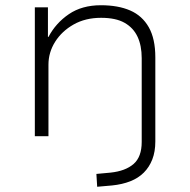

<svg xmlns="http://www.w3.org/2000/svg" viewBox="-20 -520 724 733"><path d="M351 193 348 144 402 139Q459 133 490 106Q521 79 521 22V-298Q521 -346 505 -380Q489 -414 455.5 -433Q422 -452 366 -452Q306 -452 261 -426.5Q216 -401 190.5 -360.5Q165 -320 165 -273V0H113V-492H163V-379H165Q193 -432 243 -466Q293 -500 365 -500Q431 -500 477 -480Q523 -460 548 -416Q573 -372 573 -301V20Q573 59 561.5 88.5Q550 118 529 139Q508 160 477.5 172Q447 184 408 188Z"/></svg>

Font: Nunito Sans 7pt SemiExpanded ExtraLight
Style: Regular
Weight: 250
Width: 6
Designer: Vernon Adams
Foundry: Vernon Adams
Version: Version 3.101;gftools[0.9.27]